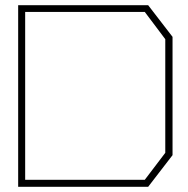

<svg xmlns="http://www.w3.org/2000/svg" viewBox="-20 -720 725 740"><path d="M551 0H50V-700H551L645 -578V-122ZM617 -569 538 -674H77V-27H538L617 -131Z"/></svg>

Font: Turret Road ExtraLight
Style: Regular
Weight: 275
Designer: Noponies
Foundry: Noponies
Version: Version 1.001; ttfautohint (v1.8)